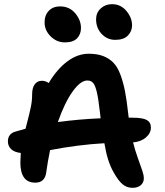

<svg xmlns="http://www.w3.org/2000/svg" viewBox="-20 -899 793 925"><path d="M535.2 -707Q496.6 -707 469.7 -735.6Q442.9 -764.2 442.9 -806.2Q442.9 -837.4 465.1 -858.2Q487.3 -878.9 520 -878.9Q561.5 -878.9 588.9 -846.4Q616.2 -814 616.2 -776.9Q616.2 -748 595.9 -727.5Q575.7 -707 535.2 -707ZM293 -694.8Q252.9 -694.8 223.9 -723.9Q194.8 -752.9 194.8 -791Q194.8 -825.7 215.1 -846.9Q235.4 -868.2 269 -868.2Q314.5 -868.2 342.3 -835.2Q370.1 -802.2 370.1 -764.2Q370.1 -733.9 351.3 -714.4Q332.5 -694.8 293 -694.8ZM618.2 5.9Q591.3 5.9 570.6 -11.2Q549.8 -28.3 526.9 -69.8Q497.1 -121.1 482.9 -209Q355 -201.7 221.2 -175.8Q209.5 -118.7 203.1 -70.8Q197.3 -19 149.9 -19Q78.1 -19 78.1 -116.2Q78.1 -131.8 80.1 -162.1Q49.3 -165.5 33.7 -180.4Q18.1 -195.3 18.1 -217.8Q18.1 -253.4 51.8 -264.2L103 -278.8Q105.5 -288.1 111.8 -313Q118.2 -337.9 120.8 -349.1Q123.5 -360.4 127.7 -379.4Q131.8 -398.4 133.3 -414.1Q134.8 -429.7 134.8 -444.8Q134.8 -475.6 147.2 -492.7Q159.7 -509.8 182.1 -509.8Q199.2 -509.8 214.8 -499Q254.4 -565.9 304.2 -603Q354 -640.1 407.2 -640.1Q447.3 -640.1 476.3 -629.2Q505.4 -618.2 525.6 -597.7Q545.9 -577.1 559.8 -540.3Q573.7 -503.4 582.3 -459Q590.8 -414.6 598.1 -348.1Q598.6 -345.7 599.1 -340.3Q599.6 -335 600.1 -332H617.2Q667.5 -332 687.3 -320.8Q707 -309.6 707 -284.2Q707 -257.8 683.3 -237.1Q659.7 -216.3 621.1 -212.9Q630.9 -174.3 644.5 -136.5Q658.2 -98.6 665.5 -76.9Q672.9 -55.2 672.9 -40Q672.9 -19 658 -6.6Q643.1 5.9 618.2 5.9ZM400.9 -511.2Q367.7 -511.2 329.3 -457.3Q291 -403.3 258.8 -311Q359.9 -324.7 464.8 -329.1Q463.4 -342.3 461.9 -354Q454.6 -419.9 447 -453.1Q439.5 -486.3 429.2 -498.8Q418.9 -511.2 400.9 -511.2Z"/></svg>

Font: Shantell Sans Irregular Bouncy
Style: Regular
Weight: 600
Designer: Stephen Nixon, Anya Danilova, Shantell Martin
Foundry: Arrow Type
Version: Version 1.006;[9816181b4]